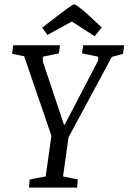

<svg xmlns="http://www.w3.org/2000/svg" viewBox="-20 -854 585 874"><path d="M112 0 115 -37 188 -51 214 -236 90 -598 35 -609 40 -648H253L248 -611L175 -596V-574L271 -287H275L427 -579V-596L353 -611L359 -648H545L540 -609L489 -595L292 -229L267 -51L334 -37L331 0ZM411 -689 307 -756 196 -695 172 -728 246 -785Q275 -807 289 -817Q303 -827 309 -830.5Q315 -834 318 -834Q323 -834 336.5 -824Q350 -814 364 -802Q378 -790 383 -785L443 -729Z"/></svg>

Font: Faustina
Style: Italic
Weight: 400
Italic angle: -8°
Designer: Alfonso Garcia
Foundry: http://www.omnibus-type.com
Version: Version 1.200